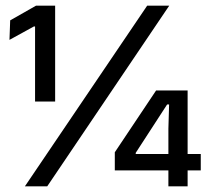

<svg xmlns="http://www.w3.org/2000/svg" viewBox="-20 -659 738 679"><path d="M104 -300V-565.5H100L13.5 -518L16 -587L107.5 -639H175V-300ZM68 0 500.5 -639H578.5L147 0ZM575.5 0V-204L578 -289.5H571L460 -118.5V-94.5L426.5 -114.5H690V-56.5H386V-120.5L532 -339H643.5V0Z"/></svg>

Font: Anek Latin Medium
Style: Regular
Weight: 500
Designer: Yesha Goshar
Foundry: Ek Type
Version: Version 1.003